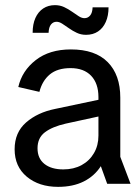

<svg xmlns="http://www.w3.org/2000/svg" viewBox="-20 -715 546 747"><path d="M206 12Q131.8 12 84.3 -27.5Q36.9 -67 36.9 -134.2Q36.9 -199.7 81.5 -238.6Q126.2 -277.5 194.3 -291.2L408.2 -336.3V-271.6L235.6 -234Q183.7 -222.2 154.8 -200.4Q126 -178.7 126 -138Q126 -98.7 152.8 -77.3Q179.6 -55.9 226.3 -55.9Q266.7 -55.9 297.5 -72.6Q328.3 -89.4 345.6 -119.3Q363 -149.1 363 -187.3V-337.2Q363 -390.2 334.7 -420.1Q306.3 -450 254.5 -450Q203.4 -450 173.8 -425.4Q144.3 -400.8 133.3 -357.6L51.2 -376.5Q65.7 -439.8 119.1 -481.2Q172.4 -522.7 255.7 -522.7Q350.5 -522.7 399.2 -473.2Q448 -423.7 448 -335.3V-104.9L487.9 0H397L372.3 -68.5Q347.7 -30.1 305.8 -9Q264 12 206 12ZM314.7 -579.5Q295.3 -579.5 279 -587.2Q262.7 -594.8 248.5 -604.9Q234.3 -615 222.4 -622.6Q210.5 -630.3 200 -630.3Q187 -630.3 178.4 -619.8Q169.9 -609.3 169 -587.3H107Q107 -621.1 117.8 -645.1Q128.6 -669.2 148.2 -682.1Q167.8 -695 193.8 -695Q213.2 -695 229.5 -687.4Q245.9 -679.7 260 -669.7Q274.2 -659.6 286.1 -652Q298 -644.3 308.5 -644.3Q322.2 -644.3 330.8 -654.9Q339.5 -665.4 340.3 -686.4H402.3Q402.3 -653.7 391.5 -629.5Q380.8 -605.4 361.3 -592.5Q341.7 -579.5 314.7 -579.5Z"/></svg>

Font: TikTok Sans Light
Style: Regular
Weight: 300
Version: Version 4.000